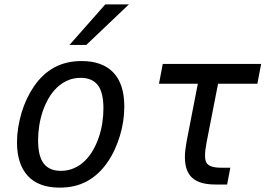

<svg xmlns="http://www.w3.org/2000/svg" viewBox="-20 -837 1244 871"><path d="M457.5 -816.9H564.5L371.6 -633.3H295.4ZM251 14.2Q155.3 14.2 106.2 -39.1Q57.1 -92.3 57.1 -191.4Q57.1 -224.1 62.5 -258.1Q67.9 -292 77.6 -325Q87.4 -357.9 101.8 -388.4Q116.2 -418.9 133.8 -444.8Q173.3 -502.4 226.8 -531.2Q280.3 -560.1 350.1 -560.1Q444.3 -560.1 494.1 -508.1Q543.9 -456.1 543.9 -353.5Q543.9 -321.8 539.1 -288.3Q534.2 -254.9 524.4 -222.4Q514.6 -189.9 500.5 -158.9Q486.3 -127.9 467.8 -101.1Q428.7 -44.4 375.2 -15.1Q321.8 14.2 251 14.2ZM255.9 -62Q288.6 -62 315.7 -74Q342.8 -85.9 364.3 -106.7Q385.7 -127.4 401.6 -155Q417.5 -182.6 428.2 -214.1Q439 -245.6 444.1 -279.3Q449.2 -313 449.2 -345.2Q449.2 -418 423.6 -450.9Q397.9 -483.9 346.2 -483.9Q313.5 -483.9 286.4 -471.9Q259.3 -460 237.8 -439.2Q216.3 -418.5 200.4 -390.9Q184.6 -363.3 173.8 -331.8Q163.1 -300.3 158 -266.6Q152.8 -232.9 152.8 -200.7Q152.8 -127.9 178.5 -95Q204.1 -62 255.9 -62Z M956.5 0Q885.7 0 852.3 -30Q818.8 -60.1 818.8 -124Q818.8 -140.6 821 -158.9Q823.2 -177.2 827.1 -198.2L877.4 -457H701.2L718.3 -546.9H1164.6L1147.5 -457H969.2L917.5 -192.9Q910.2 -155.3 910.2 -131.8Q910.2 -110.4 916 -99.6Q929.2 -76.2 981.9 -76.2H1024.9L1010.3 0H956.5Z"/></svg>

Font: Hack
Style: Italic
Weight: 400
Italic angle: -11°
Monospace: yes
Designer: Christopher Simpkins
Foundry: Christopher Simpkins
Version: Version 2.019; ttfautohint (v1.4.1) -l 4 -r 80 -G 350 -x 0 -